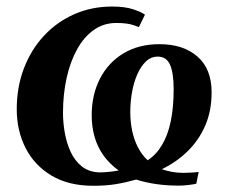

<svg xmlns="http://www.w3.org/2000/svg" viewBox="-20 -572 711 602"><path d="M272.5 10.5Q195 10.5 141.5 -21.5Q88 -53.5 60.2 -108Q32.5 -162.5 32.5 -229.5Q32.5 -299 55 -357.8Q77.5 -416.5 118 -460Q158.5 -503.5 213 -527.5Q267.5 -551.5 331.5 -551.5Q371.5 -551.5 397.8 -542.8Q424 -534 434.5 -526L415.5 -487Q407 -490.5 397.8 -493.5Q388.5 -496.5 375.8 -498.2Q363 -500 344.5 -500Q305 -500 274 -478Q243 -456 221.5 -417Q200 -378 188.8 -327Q177.5 -276 177.5 -217.5Q177.5 -188.5 183 -156.5Q188.5 -124.5 201.2 -96.5Q214 -68.5 236.2 -50.5Q258.5 -32.5 292 -31.5Q303 -31.5 318.2 -32.8Q333.5 -34 352 -37.5Q323 -58.5 304.2 -85Q285.5 -111.5 276.5 -143Q267.5 -174.5 267.5 -210.5Q267.5 -275 293.5 -325.5Q319.5 -376 367.2 -404.8Q415 -433.5 480 -433.5Q554.5 -433.5 599 -394.8Q643.5 -356 643.5 -282.5Q643.5 -225 623.8 -179Q604 -133 569 -98.5Q534 -64 487.5 -41.5Q501.5 -36.5 518.8 -33.2Q536 -30 554.5 -30Q565 -30 579.2 -30.8Q593.5 -31.5 603 -33L595.5 4Q588 6 571.2 8Q554.5 10 542 10Q502 10 468.5 5Q435 0 407 -9Q373.5 0.5 342.5 5.5Q311.5 10.5 272.5 10.5ZM474.5 -394.5Q453.5 -394.5 437.5 -379.2Q421.5 -364 410.5 -339Q399.5 -314 394 -283.2Q388.5 -252.5 388.5 -220.5Q388.5 -190 394.5 -161.5Q400.5 -133 412.8 -109.5Q425 -86 443 -69.5Q470 -87 488.2 -117.8Q506.5 -148.5 515.5 -192.2Q524.5 -236 524.5 -292.5Q524.5 -343 513.2 -368.8Q502 -394.5 474.5 -394.5Z"/></svg>

Font: Merriweather 60pt
Style: Bold Italic
Weight: 700
Italic angle: -7.8°
Version: Version 2.101